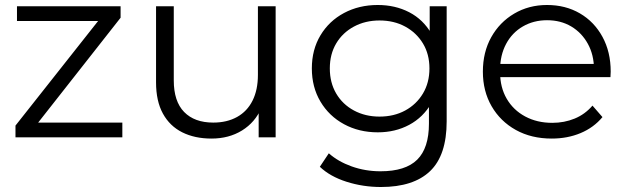

<svg xmlns="http://www.w3.org/2000/svg" viewBox="-20 -550 2512 769"><path d="M42 0V-47L392 -490L407 -466H48V-525H463V-479L114 -35L96 -59H470V0Z M827 5Q760 5 710 -20Q660 -45 632.5 -95Q605 -145 605 -220V-525H676V-228Q676 -144 717.5 -101.5Q759 -59 834 -59Q889 -59 929.5 -81.5Q970 -104 991.5 -147Q1013 -190 1013 -250V-525H1084V0H1016V-144L1027 -118Q1002 -60 949.5 -27.5Q897 5 827 5Z M1506 199Q1434 199 1368 178Q1302 157 1261 118L1297 64Q1334 97 1388.5 116.5Q1443 136 1504 136Q1604 136 1651 89.5Q1698 43 1698 -55V-186L1708 -276L1701 -366V-525H1769V-64Q1769 72 1702.5 135.5Q1636 199 1506 199ZM1493 -20Q1418 -20 1358 -52.5Q1298 -85 1263.5 -143Q1229 -201 1229 -276Q1229 -351 1263.5 -408.5Q1298 -466 1358 -498Q1418 -530 1493 -530Q1563 -530 1619 -501Q1675 -472 1708 -415Q1741 -358 1741 -276Q1741 -194 1708 -137Q1675 -80 1619 -50Q1563 -20 1493 -20ZM1500 -83Q1558 -83 1603 -107.5Q1648 -132 1674 -175.5Q1700 -219 1700 -276Q1700 -333 1674 -376Q1648 -419 1603 -443.5Q1558 -468 1500 -468Q1443 -468 1397.5 -443.5Q1352 -419 1326.5 -376Q1301 -333 1301 -276Q1301 -219 1326.5 -175.5Q1352 -132 1397.5 -107.5Q1443 -83 1500 -83Z M2190 5Q2108 5 2046 -29.5Q1984 -64 1949 -124.5Q1914 -185 1914 -263Q1914 -341 1947.5 -401Q1981 -461 2039.5 -495.5Q2098 -530 2171 -530Q2245 -530 2302.5 -496.5Q2360 -463 2393 -402.5Q2426 -342 2426 -263Q2426 -258 2425.5 -252.5Q2425 -247 2425 -241H1968V-294H2387L2359 -273Q2359 -330 2334.5 -374.5Q2310 -419 2268 -444Q2226 -469 2171 -469Q2117 -469 2074 -444Q2031 -419 2007 -374Q1983 -329 1983 -271V-260Q1983 -200 2009.5 -154.5Q2036 -109 2083.5 -83.5Q2131 -58 2192 -58Q2240 -58 2281.5 -75Q2323 -92 2353 -127L2393 -81Q2358 -39 2305.5 -17Q2253 5 2190 5Z"/></svg>

Font: Montserrat Thin
Style: Regular
Weight: 400
Version: Version 9.000